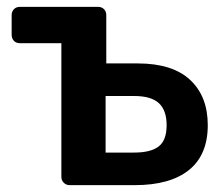

<svg xmlns="http://www.w3.org/2000/svg" viewBox="-20 -540 651 560"><path d="M183 0Q173 0 166 -7Q159 -14 159 -24V-414H38Q27 -414 20.5 -421Q14 -428 14 -439V-496Q14 -506 20.5 -513Q27 -520 38 -520H266Q277 -520 283.5 -513Q290 -506 290 -496V-355H382Q483 -355 534.5 -307Q586 -259 586 -175Q586 -88 531 -44Q476 0 373 0ZM288 -95H371Q420 -95 443 -113Q466 -131 466 -175Q466 -218 443.5 -239Q421 -260 371 -260H288Z"/></svg>

Font: Rubik Light Medium
Style: Regular
Weight: 500
Version: Version 2.104